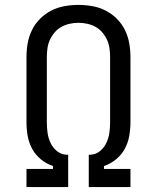

<svg xmlns="http://www.w3.org/2000/svg" viewBox="-20 -763 640 783"><path d="M88 0V-74H196V-86Q169 -95 147 -113Q125 -131 111.5 -155.5Q98 -180 93 -208Q88 -236 88 -264V-530Q88 -559 93 -587Q98 -615 110.5 -640.5Q123 -666 143.5 -686.5Q164 -707 189.5 -720Q215 -733 243.5 -738Q272 -743 300 -743Q328 -743 356.5 -738Q385 -733 410.5 -720Q436 -707 456.5 -686.5Q477 -666 489.5 -640.5Q502 -615 507 -587Q512 -559 512 -530V-264Q512 -236 507 -208Q502 -180 488.5 -155.5Q475 -131 453 -113Q431 -95 404 -86V-74H512V0H342V-132H349Q371 -133 388 -147Q405 -161 414 -180.5Q423 -200 426 -221Q429 -242 429 -264V-530Q429 -548 426.5 -566Q424 -584 416.5 -600.5Q409 -617 397 -631Q385 -645 369.5 -653.5Q354 -662 336 -666Q318 -670 300 -670Q282 -670 264 -666Q246 -662 230.5 -653.5Q215 -645 203 -631Q191 -617 183.5 -600.5Q176 -584 173.5 -566Q171 -548 171 -530V-264Q171 -242 174 -221Q177 -200 186 -180.5Q195 -161 212 -147Q229 -133 251 -132H258V0Z"/></svg>

Font: Iosevka Aile
Style: Regular
Weight: 400
Designer: Belleve Invis
Foundry: Belleve Invis
Version: Version 28.0.1; ttfautohint (v1.8.4)